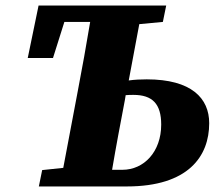

<svg xmlns="http://www.w3.org/2000/svg" viewBox="-20 -672 786 692"><path d="M430 -311 433 -329C442 -330 452 -330 461 -330C529 -330 561 -298 561 -223C561 -125 499 -60 421 -60H384C398 -143 414 -227 430 -311ZM80 -463H171L212 -593H305C291 -509 276 -425 260 -342L208 -67L132 -59L120 0H437C659 0 734 -109 734 -228C734 -318 670 -386 509 -386C487 -386 465 -385 444 -382L482 -585L567 -593L579 -652H119Z"/></svg>

Font: Source Serif Pro Black
Style: Italic
Weight: 900
Italic angle: -12°
Designer: Frank Grießhammer
Foundry: Adobe Systems Incorporated
Version: Version 3.001;hotconv 1.0.111;makeotfexe 2.5.65597